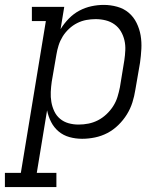

<svg xmlns="http://www.w3.org/2000/svg" viewBox="-67 -558 687 783"><path d="M-47 205V147H18L120 -472H63V-530H195L180 -439Q194 -462 213.5 -482Q233 -502 256.5 -514.5Q280 -527 305.5 -532.5Q331 -538 356 -538Q384 -538 411 -530.5Q438 -523 458 -506Q478 -489 490 -464.5Q502 -440 506.5 -413.5Q511 -387 509.5 -358.5Q508 -330 504 -302L485 -192Q481 -166 473 -140.5Q465 -115 450.5 -91.5Q436 -68 415.5 -48Q395 -28 371 -15.5Q347 -3 320.5 2.5Q294 8 268 8Q241 8 216 1Q191 -6 172 -22Q153 -38 141.5 -60.5Q130 -83 125 -108L83 147H163V205ZM253 -50Q274 -50 294 -54Q314 -58 332.5 -67.5Q351 -77 367 -92Q383 -107 394.5 -125Q406 -143 412 -162.5Q418 -182 422 -202L440 -312Q443 -332 444 -353Q445 -374 440.5 -393.5Q436 -413 426 -430Q416 -447 400 -458.5Q384 -470 364 -475Q344 -480 323 -480Q304 -480 285 -476.5Q266 -473 248 -464Q230 -455 214.5 -440.5Q199 -426 188.5 -409Q178 -392 172 -373Q166 -354 163 -335L144 -225Q141 -204 140 -183Q139 -162 142.5 -142Q146 -122 154.5 -104Q163 -86 178 -73.5Q193 -61 212.5 -55.5Q232 -50 253 -50Z"/></svg>

Font: Iosevka Slab LtExObl
Style: Regular
Weight: 300
Width: 7
Italic angle: -9°
Monospace: yes
Designer: Belleve Invis
Foundry: Belleve Invis
Version: Version 11.1.0; ttfautohint (v1.8.3)